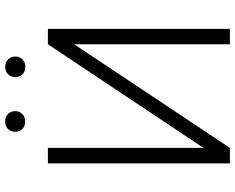

<svg xmlns="http://www.w3.org/2000/svg" viewBox="-104 -814 918 750"><g transform="rotate(-90 355.0 -439.0)"><path d="M557.1 -710.9H617.2V0H557.1V-608.4L152.3 0H91.8V-710.9H152.3V-103ZM215.3 -838.4Q215.3 -855 225.8 -866.5Q236.3 -877.9 255.4 -877.9Q273.9 -877.9 284.9 -866.5Q295.9 -855 295.9 -838.4Q295.9 -822.3 284.9 -811Q273.9 -799.8 255.4 -799.8Q236.3 -799.8 225.8 -811Q215.3 -822.3 215.3 -838.4ZM428.7 -837.9Q428.7 -854.5 439.5 -866Q450.2 -877.4 468.8 -877.4Q487.8 -877.4 498.5 -866Q509.3 -854.5 509.3 -837.9Q509.3 -821.8 498.5 -810.5Q487.8 -799.3 468.8 -799.3Q450.2 -799.3 439.5 -810.5Q428.7 -821.8 428.7 -837.9Z"/></g></svg>

Font: Melbourne
Style: Light
Weight: 300
Designer: Google
Version: Version 2.000980; 2014